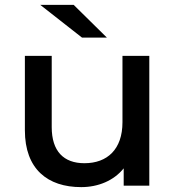

<svg xmlns="http://www.w3.org/2000/svg" viewBox="-20 -761 719 787"><path d="M313 6C383 6 447 -21 487 -71V0H592V-532H482V-260C482 -149 420 -92 326 -92C241 -92 192 -141 192 -240V-532H82V-227C82 -68 175 6 313 6ZM418 -607 282 -741H145L316 -607Z"/></svg>

Font: Montserrat-Alt1 SemBd
Style: Regular
Weight: 600
Designer: Differentunic
Foundry: Differentunic
Version: Version 7.222